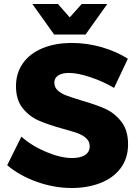

<svg xmlns="http://www.w3.org/2000/svg" viewBox="-20 -930 686 961"><path d="M325 -565Q291 -565 271.5 -552.5Q252 -540 252 -516Q252 -493 269 -477.5Q286 -462 311 -452.5Q336 -443 385 -428Q458 -407 505.5 -386Q553 -365 587 -321.5Q621 -278 621 -208Q621 -138 584 -88.5Q547 -39 482.5 -14Q418 11 339 11Q252 11 165.5 -19.5Q79 -50 16 -103L87 -246Q140 -199 212.5 -169Q285 -139 341 -139Q382 -139 405.5 -154Q429 -169 429 -198Q429 -222 411.5 -238Q394 -254 367.5 -263.5Q341 -273 293 -286Q221 -306 174 -326.5Q127 -347 93.5 -388.5Q60 -430 60 -499Q60 -564 94.5 -613Q129 -662 192.5 -688.5Q256 -715 340 -715Q416 -715 490 -693.5Q564 -672 620 -636L551 -490Q495 -523 431.5 -544Q368 -565 325 -565ZM389 -910H517L408 -757H251L142 -910H270L329 -843Z"/></svg>

Font: Montserrat V1
Style: Bold
Weight: 700
Designer: Julieta Ulanovsky
Foundry: Julieta Ulanovsky
Version: Version 6.001